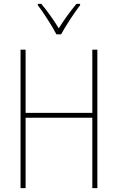

<svg xmlns="http://www.w3.org/2000/svg" viewBox="-20 -970 610 990"><path d="M374 -950Q323 -888 283 -824Q264 -855 240 -889Q216 -923 193 -950H175V-943Q196 -916 224.5 -871.5Q253 -827 271 -793H295Q313 -826 341 -869Q369 -912 393 -943V-950ZM482 -714H456V-388H112V-714H86V0H112V-363H456V0H482Z"/></svg>

Font: Noto Sans Display SemiCondensed Thin
Style: Regular
Weight: 250
Width: 4
Designer: Monotype Design team
Foundry: Monotype Imaging Inc.
Version: 1.000